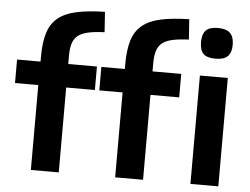

<svg xmlns="http://www.w3.org/2000/svg" viewBox="-55 -883 1243 953"><g transform="rotate(5 566.5 -407.0)"><path d="M996 -630Q954 -630 936 -648Q918 -666 918 -706Q918 -746 936 -764.5Q954 -783 996 -783Q1038 -783 1057 -764Q1076 -745 1076 -706Q1076 -668 1057.5 -649Q1039 -630 996 -630ZM927 -540H1066V0H927ZM552 -423H436V-540H553V-565Q553 -635 567.5 -682.5Q582 -730 616.5 -758.5Q651 -787 708 -799.5Q765 -812 850 -814L857 -713Q808 -711 776 -704Q744 -697 725.5 -682.5Q707 -668 699 -643.5Q691 -619 691 -581V-540H834V-423H691V0H552ZM132 -423H16V-540H133V-565Q133 -635 147.5 -682.5Q162 -730 196.5 -758.5Q231 -787 288 -799.5Q345 -812 430 -814L437 -713Q388 -711 356 -704Q324 -697 305.5 -682.5Q287 -668 279 -643.5Q271 -619 271 -581V-540H414V-423H271V0H132Z"/></g></svg>

Font: Encode Sans Normal
Style: SemiBold
Weight: 600
Designer: Pablo Impallari, Andres Torresi
Foundry: Pablo Impallari, Andres Torresi
Version: Version 1.000; ttfautohint (v1.00) -l 8 -r 50 -G 200 -x 14 -